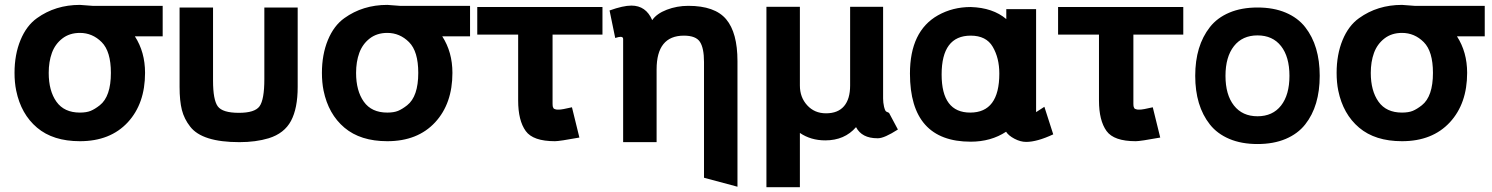

<svg xmlns="http://www.w3.org/2000/svg" viewBox="-20 -571 6162 793"><path d="M310.1 -550.8Q315.9 -550.8 336.4 -548.8Q356.9 -546.9 361.8 -546.9H651.9V-420.9H537.1Q579.1 -356 579.1 -270Q579.1 -143.1 507.8 -65.9Q435.5 12.2 310.1 12.2Q199.2 12.2 133.1 -43.7Q66.9 -99.6 46.9 -196.8Q40 -230.5 40 -270Q40 -345.7 64.7 -405.5Q89.4 -465.3 132.8 -496.1Q209 -550.8 310.1 -550.8ZM181.2 -270Q181.2 -195.8 213.1 -150.9Q245.1 -106 310.1 -106Q336.9 -106 354.2 -113Q371.6 -120.1 392.1 -136.2Q438 -172.4 438 -270Q438 -358.9 399.9 -397Q361.8 -435.1 310.1 -435.1Q267.1 -435.1 237.3 -411.9Q207.5 -388.7 194.3 -352.3Q181.2 -315.9 181.2 -270Z M1209.5 -211.9Q1209.5 -123.5 1181.9 -71.8Q1154.3 -20 1089.8 0Q1036.6 16.1 968.8 16.1Q814.9 16.1 765.6 -47.9Q740.7 -79.6 731.2 -116.9Q721.7 -154.3 721.7 -211.9V-540H859.9V-237.8Q859.9 -158.7 879.4 -131.8Q898.9 -105 966.8 -105Q1032.2 -105 1051.8 -131.8Q1071.8 -159.2 1071.8 -244.1V-540H1209.5Z M1579.6 -550.8Q1585.4 -550.8 1606 -548.8Q1626.5 -546.9 1631.3 -546.9H1921.4V-420.9H1806.6Q1848.6 -356 1848.6 -270Q1848.6 -143.1 1777.3 -65.9Q1705.1 12.2 1579.6 12.2Q1468.8 12.2 1402.6 -43.7Q1336.4 -99.6 1316.4 -196.8Q1309.6 -230.5 1309.6 -270Q1309.6 -345.7 1334.2 -405.5Q1358.9 -465.3 1402.3 -496.1Q1478.5 -550.8 1579.6 -550.8ZM1450.7 -270Q1450.7 -195.8 1482.7 -150.9Q1514.6 -106 1579.6 -106Q1606.4 -106 1623.8 -113Q1641.1 -120.1 1661.6 -136.2Q1707.5 -172.4 1707.5 -270Q1707.5 -358.9 1669.4 -397Q1631.3 -435.1 1579.6 -435.1Q1536.6 -435.1 1506.8 -411.9Q1477.1 -388.7 1463.9 -352.3Q1450.7 -315.9 1450.7 -270Z M2262.2 -163.1Q2262.2 -159.7 2262.2 -152.3Q2262.2 -145 2262.2 -142.8Q2262.2 -140.6 2262.5 -135.7Q2262.7 -130.9 2263.4 -129.6Q2264.2 -128.4 2265.4 -125.5Q2266.6 -122.6 2268.3 -121.8Q2270 -121.1 2272.9 -119.9Q2275.9 -118.7 2279.5 -118.4Q2283.2 -118.2 2288.1 -118.2Q2301.3 -118.2 2342.3 -127.9L2373 -2.9Q2290.5 12.2 2272 12.2Q2181.6 12.2 2151.4 -29.8Q2120.1 -73.2 2120.1 -155.8V-428.2H1951.2V-542H2468.3V-428.2H2262.2Z M2887.7 -314.9Q2887.7 -372.6 2870.8 -398.2Q2854 -423.8 2804.7 -423.8Q2691.9 -423.8 2691.9 -284.2V16.1H2553.7V-410.2Q2553.7 -418.9 2543 -418.9Q2535.6 -418.9 2521 -414.1L2497.6 -527.8Q2553.7 -547.9 2587.9 -547.9Q2647.9 -547.9 2673.8 -487.8Q2691.9 -514.6 2733.9 -530.8Q2775.9 -546.9 2822.8 -546.9Q2932.6 -546.9 2979.2 -491.5Q3025.9 -436 3025.9 -318.8V200.2L2887.7 163.1Z M3283.7 -217.8Q3283.7 -168.9 3314 -136Q3344.2 -103 3391.6 -103Q3440.9 -103 3466.1 -132.6Q3491.2 -162.1 3491.2 -217.8V-543H3627.4V-164.1Q3627.4 -147.5 3631.3 -129.9Q3634.3 -118.2 3637 -113.8Q3639.6 -109.4 3647.5 -106.9Q3650.4 -106 3652.3 -104L3688.5 -36.1Q3632.3 0 3606.4 0H3603.5Q3539.6 0 3515.6 -45.9Q3468.3 8.8 3388.7 8.8Q3328.6 8.8 3283.7 -22V202.1H3145.5V-543H3283.7Z M4107.4 -267.1Q4107.4 -331.5 4080.1 -377.9Q4053.2 -423.8 3989.3 -423.8Q3869.1 -423.8 3869.1 -263.2Q3869.1 -106 3987.3 -106Q4107.4 -106 4107.4 -267.1ZM4218.3 15.1Q4194.8 15.1 4169.9 2Q4145 -11.2 4135.3 -26.9Q4072.8 14.2 3989.3 14.2Q3738.3 14.2 3738.3 -267.1Q3738.3 -442.4 3854 -507.8Q3915 -542 3989.3 -542Q4081.1 -539.1 4136.2 -492.2V-533.2H4259.3V-107.9L4293.5 -129.9L4330.1 -16.1Q4263.2 15.1 4218.3 15.1Z M4661.1 -163.1Q4661.1 -159.7 4661.1 -152.3Q4661.1 -145 4661.1 -142.8Q4661.1 -140.6 4661.4 -135.7Q4661.6 -130.9 4662.4 -129.6Q4663.1 -128.4 4664.3 -125.5Q4665.5 -122.6 4667.2 -121.8Q4668.9 -121.1 4671.9 -119.9Q4674.8 -118.7 4678.5 -118.4Q4682.1 -118.2 4687 -118.2Q4700.2 -118.2 4741.2 -127.9L4772 -2.9Q4689.5 12.2 4670.9 12.2Q4580.6 12.2 4550.3 -29.8Q4519 -73.2 4519 -155.8V-428.2H4350.1V-542H4867.2V-428.2H4661.1Z M5076.4 -380.4Q5041.5 -335.9 5041.5 -257.8Q5041.5 -179.7 5076.4 -135.3Q5111.3 -90.8 5173.8 -90.8Q5236.3 -90.8 5271 -135Q5305.7 -179.2 5305.7 -257.8Q5305.7 -336.4 5271 -380.6Q5236.3 -424.8 5173.8 -424.8Q5111.3 -424.8 5076.4 -380.4ZM4931.6 -145.5Q4916.5 -195.8 4916.5 -257.8Q4916.5 -319.8 4931.6 -370.1Q4946.8 -420.4 4977.1 -459Q5007.3 -497.6 5057.4 -518.8Q5107.4 -540 5173.8 -540Q5240.2 -540 5290.3 -518.8Q5340.3 -497.6 5370.6 -459Q5400.9 -420.4 5415.8 -370.1Q5430.7 -319.8 5430.7 -257.8Q5430.7 -195.8 5415.8 -145.5Q5400.9 -95.2 5370.6 -56.9Q5340.3 -18.6 5290.3 2.7Q5240.2 23.9 5173.8 23.9Q5107.4 23.9 5057.4 2.7Q5007.3 -18.6 4977.1 -56.9Q4946.8 -95.2 4931.6 -145.5Z M5770.5 -550.8Q5776.4 -550.8 5796.9 -548.8Q5817.4 -546.9 5822.3 -546.9H6112.3V-420.9H5997.6Q6039.6 -356 6039.6 -270Q6039.6 -143.1 5968.3 -65.9Q5896 12.2 5770.5 12.2Q5659.7 12.2 5593.5 -43.7Q5527.3 -99.6 5507.3 -196.8Q5500.5 -230.5 5500.5 -270Q5500.5 -345.7 5525.1 -405.5Q5549.8 -465.3 5593.3 -496.1Q5669.4 -550.8 5770.5 -550.8ZM5641.6 -270Q5641.6 -195.8 5673.6 -150.9Q5705.6 -106 5770.5 -106Q5797.4 -106 5814.7 -113Q5832 -120.1 5852.5 -136.2Q5898.4 -172.4 5898.4 -270Q5898.4 -358.9 5860.4 -397Q5822.3 -435.1 5770.5 -435.1Q5727.5 -435.1 5697.8 -411.9Q5668 -388.7 5654.8 -352.3Q5641.6 -315.9 5641.6 -270Z"/></svg>

Font: Miedinger*
Style: Bold
Weight: 700
Version: Version 001.000